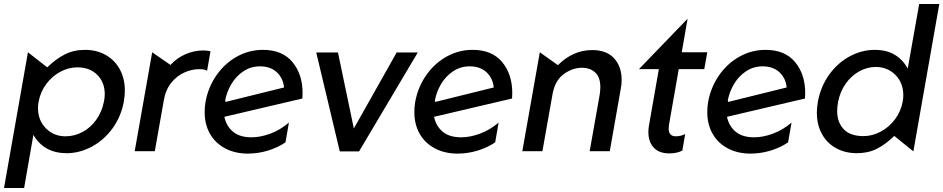

<svg xmlns="http://www.w3.org/2000/svg" viewBox="-35 -752 4692 955"><path d="M297 10Q360 10 420.5 -22Q481 -54 524 -112.5Q567 -171 581 -247Q586 -279 586 -300Q586 -362 560.5 -408Q535 -454 490 -479Q445 -504 388 -504Q332 -504 287.5 -481.5Q243 -459 200 -417L104 -492L-15 183H85L131 -81Q184 10 297 10ZM486 -284Q486 -264 482 -247Q472 -196 444 -156.5Q416 -117 375.5 -95.5Q335 -74 291 -74Q233 -74 193.5 -113.5Q154 -153 154 -215Q154 -230 157 -246Q166 -295 195 -334Q224 -373 265 -395Q306 -417 350 -417Q412 -417 449 -379.5Q486 -342 486 -284Z M975 -501Q931 -501 888 -482.5Q845 -464 813 -429L722 -492L635 0H735L780 -254Q789 -306 817 -340.5Q845 -375 882 -391.5Q919 -408 957 -408Q984 -408 995 -400L1012 -497Q997 -501 975 -501Z M1216 -69Q1158 -69 1124.5 -96.5Q1091 -124 1081 -171L1469 -262Q1470 -271 1470 -289Q1470 -383 1419.5 -443.5Q1369 -504 1273 -504Q1203 -504 1142.5 -470Q1082 -436 1041 -376.5Q1000 -317 987 -244Q983 -221 983 -194Q983 -133 1009.5 -86.5Q1036 -40 1085 -14Q1134 12 1198 12Q1249 12 1298 -3Q1347 -18 1385 -44L1402 -142Q1358 -105 1309 -87Q1260 -69 1216 -69ZM1258 -422Q1310 -422 1341.5 -393Q1373 -364 1378 -317L1087 -245L1085 -252Q1093 -296 1116.5 -335Q1140 -374 1176.5 -398Q1213 -422 1258 -422Z M2043 -491H1938L1725 -113L1646 -491H1538L1655 1H1751Z M2259 -69Q2201 -69 2167.5 -96.5Q2134 -124 2124 -171L2512 -262Q2513 -271 2513 -289Q2513 -383 2462.5 -443.5Q2412 -504 2316 -504Q2246 -504 2185.5 -470Q2125 -436 2084 -376.5Q2043 -317 2030 -244Q2026 -221 2026 -194Q2026 -133 2052.5 -86.5Q2079 -40 2128 -14Q2177 12 2241 12Q2292 12 2341 -3Q2390 -18 2428 -44L2445 -142Q2401 -105 2352 -87Q2303 -69 2259 -69ZM2301 -422Q2353 -422 2384.5 -393Q2416 -364 2421 -317L2130 -245L2128 -252Q2136 -296 2159.5 -335Q2183 -374 2219.5 -398Q2256 -422 2301 -422Z M3057 -355Q3057 -421 3019.5 -462Q2982 -503 2911 -503Q2815 -503 2740 -428L2650 -492L2563 0H2663L2713 -282Q2725 -351 2768.5 -383Q2812 -415 2860 -415Q2899 -415 2925 -392Q2951 -369 2951 -319Q2951 -302 2948 -282L2898 0H2998L3053 -312Q3057 -332 3057 -355Z M3190 -95Q3190 -47 3216.5 -18Q3243 11 3294 11Q3332 11 3359 -3L3373 -85Q3350 -74 3327 -74Q3291 -74 3291 -112Q3291 -123 3292 -128L3341 -408H3468L3483 -492H3356L3385 -659L3143 -408H3242L3193 -128Q3190 -112 3190 -95Z M3716 -69Q3658 -69 3624.5 -96.5Q3591 -124 3581 -171L3969 -262Q3970 -271 3970 -289Q3970 -383 3919.5 -443.5Q3869 -504 3773 -504Q3703 -504 3642.5 -470Q3582 -436 3541 -376.5Q3500 -317 3487 -244Q3483 -221 3483 -194Q3483 -133 3509.5 -86.5Q3536 -40 3585 -14Q3634 12 3698 12Q3749 12 3798 -3Q3847 -18 3885 -44L3902 -142Q3858 -105 3809 -87Q3760 -69 3716 -69ZM3758 -422Q3810 -422 3841.5 -393Q3873 -364 3878 -317L3587 -245L3585 -252Q3593 -296 3616.5 -335Q3640 -374 3676.5 -398Q3713 -422 3758 -422Z M4637 -732H4537L4480 -411Q4456 -455 4415.5 -479.5Q4375 -504 4316 -504Q4252 -504 4192 -472Q4132 -440 4089.5 -381Q4047 -322 4033 -246Q4028 -214 4028 -192Q4028 -131 4053.5 -85Q4079 -39 4124.5 -14.5Q4170 10 4227 10Q4283 10 4326.5 -12Q4370 -34 4413 -76L4508 1ZM4129 -200Q4129 -220 4134 -247Q4144 -297 4172 -336.5Q4200 -376 4239.5 -397.5Q4279 -419 4321 -419Q4379 -419 4418.5 -379.5Q4458 -340 4458 -278Q4458 -264 4455 -247Q4446 -198 4417 -159Q4388 -120 4346 -97.5Q4304 -75 4260 -75Q4194 -75 4161.5 -109.5Q4129 -144 4129 -200Z"/></svg>

Font: Geom
Style: Italic
Weight: 400
Italic angle: -10°
Version: Version 1.102